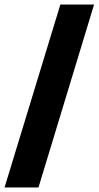

<svg xmlns="http://www.w3.org/2000/svg" viewBox="-35 -735 433 843"><path d="M-15 88 230 -715H378L134 88Z"/></svg>

Font: Bricolage Grotesque 48pt Condensed ExtraBold ExtraBold
Style: Regular
Weight: 800
Version: Version 1.000;gftools[0.9.30]